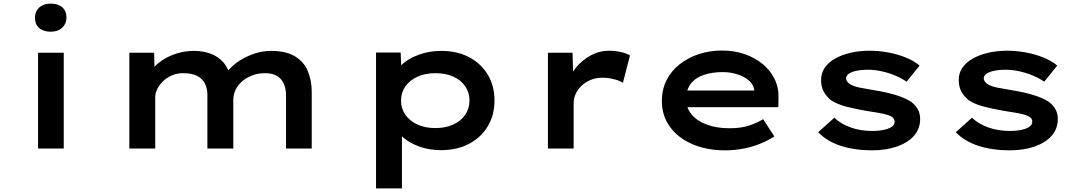

<svg xmlns="http://www.w3.org/2000/svg" viewBox="-20 -820 5956 1060"><path d="M190 0V-529H332V0ZM260 -645Q219 -645 196 -665.5Q173 -686 173 -723Q173 -757 196.5 -778.5Q220 -800 260 -800Q301 -800 324 -779.5Q347 -759 347 -723Q347 -689 323.5 -667Q300 -645 260 -645Z M694 0V-529H831L834 -396L797 -408Q811 -430 834.5 -453.5Q858 -477 890 -496Q922 -515 963 -527Q1004 -539 1052 -539Q1101 -539 1143 -523.5Q1185 -508 1213.5 -475.5Q1242 -443 1252 -389L1214 -394L1222 -410Q1238 -431 1262.5 -454Q1287 -477 1320 -495.5Q1353 -514 1392.5 -526.5Q1432 -539 1477 -539Q1559 -539 1608.5 -509Q1658 -479 1679.5 -427.5Q1701 -376 1701 -313V0H1559V-295Q1559 -330 1547 -357.5Q1535 -385 1509.5 -400.5Q1484 -416 1443 -416Q1406 -416 1374.5 -404.5Q1343 -393 1318.5 -372.5Q1294 -352 1281 -325Q1268 -298 1268 -268V0H1125V-296Q1125 -331 1111.5 -358.5Q1098 -386 1068.5 -401Q1039 -416 991 -416Q957 -416 928.5 -403.5Q900 -391 879.5 -371Q859 -351 848 -328Q837 -305 837 -285V0Z M2056 220V-530H2192L2197 -410L2171 -419Q2179 -449 2213.5 -476Q2248 -503 2301 -521Q2354 -539 2416 -539Q2505 -539 2570.5 -504Q2636 -469 2673 -407.5Q2710 -346 2710 -265Q2710 -185 2673 -123Q2636 -61 2569.5 -26Q2503 9 2416 9Q2351 9 2297.5 -10Q2244 -29 2209 -58.5Q2174 -88 2165 -117L2199 -131V220ZM2383 -113Q2440 -113 2482.5 -132.5Q2525 -152 2548.5 -186.5Q2572 -221 2572 -265Q2572 -309 2548.5 -343.5Q2525 -378 2482.5 -397Q2440 -416 2384 -416Q2327 -416 2284.5 -396.5Q2242 -377 2218 -343Q2194 -309 2194 -265Q2194 -221 2218 -186.5Q2242 -152 2284.5 -132.5Q2327 -113 2383 -113Z M3005 0V-529H3141L3146 -338L3107 -346Q3122 -400 3157.5 -444Q3193 -488 3241 -514Q3289 -540 3341 -540Q3375 -540 3406.5 -533Q3438 -526 3458 -514L3419 -363Q3400 -375 3369 -383Q3338 -391 3307 -391Q3270 -391 3240.5 -378.5Q3211 -366 3190 -346Q3169 -326 3158 -301Q3147 -276 3147 -250V0Z M3984 10Q3880 10 3800.5 -25Q3721 -60 3677.5 -121.5Q3634 -183 3634 -261Q3634 -326 3660 -377.5Q3686 -429 3732.5 -465.5Q3779 -502 3839 -521.5Q3899 -541 3967 -541Q4033 -541 4090 -521.5Q4147 -502 4190 -467Q4233 -432 4256.5 -383.5Q4280 -335 4278 -277L4277 -228H3740L3717 -320H4160L4144 -302V-324Q4140 -353 4115 -375Q4090 -397 4051.5 -409.5Q4013 -422 3969 -422Q3913 -422 3867 -407Q3821 -392 3794.5 -358.5Q3768 -325 3768 -272Q3768 -225 3797.5 -189Q3827 -153 3881 -132.5Q3935 -112 4007 -112Q4076 -112 4121 -128.5Q4166 -145 4193 -162L4255 -67Q4222 -45 4178 -27Q4134 -9 4084.5 0.5Q4035 10 3984 10Z M4794 10Q4700 10 4623 -14.5Q4546 -39 4497 -90L4586 -170Q4622 -136 4676 -116.5Q4730 -97 4797 -97Q4817 -97 4838.5 -99.5Q4860 -102 4878.5 -108Q4897 -114 4908 -124Q4919 -134 4919 -149Q4919 -173 4882 -185Q4859 -192 4827.5 -197.5Q4796 -203 4762 -208Q4700 -219 4651.5 -231.5Q4603 -244 4569 -266Q4543 -287 4528 -313.5Q4513 -340 4513 -379Q4513 -417 4534 -447Q4555 -477 4592 -497.5Q4629 -518 4677 -529Q4725 -540 4780 -540Q4829 -540 4880 -531Q4931 -522 4977 -504Q5023 -486 5057 -458L4985 -369Q4960 -387 4924.5 -402Q4889 -417 4849.5 -426Q4810 -435 4770 -435Q4749 -435 4728.5 -432.5Q4708 -430 4690.5 -424.5Q4673 -419 4662 -409.5Q4651 -400 4651 -387Q4651 -378 4657 -370Q4663 -362 4672 -356Q4692 -343 4727.5 -336Q4763 -329 4806 -322Q4875 -311 4926.5 -295Q4978 -279 5010 -258Q5035 -239 5047.5 -216Q5060 -193 5060 -163Q5060 -109 5026 -70.5Q4992 -32 4932 -11Q4872 10 4794 10Z M5554 10Q5460 10 5383 -14.5Q5306 -39 5257 -90L5346 -170Q5382 -136 5436 -116.5Q5490 -97 5557 -97Q5577 -97 5598.5 -99.5Q5620 -102 5638.5 -108Q5657 -114 5668 -124Q5679 -134 5679 -149Q5679 -173 5642 -185Q5619 -192 5587.5 -197.5Q5556 -203 5522 -208Q5460 -219 5411.5 -231.5Q5363 -244 5329 -266Q5303 -287 5288 -313.5Q5273 -340 5273 -379Q5273 -417 5294 -447Q5315 -477 5352 -497.5Q5389 -518 5437 -529Q5485 -540 5540 -540Q5589 -540 5640 -531Q5691 -522 5737 -504Q5783 -486 5817 -458L5745 -369Q5720 -387 5684.5 -402Q5649 -417 5609.5 -426Q5570 -435 5530 -435Q5509 -435 5488.5 -432.5Q5468 -430 5450.5 -424.5Q5433 -419 5422 -409.5Q5411 -400 5411 -387Q5411 -378 5417 -370Q5423 -362 5432 -356Q5452 -343 5487.5 -336Q5523 -329 5566 -322Q5635 -311 5686.5 -295Q5738 -279 5770 -258Q5795 -239 5807.5 -216Q5820 -193 5820 -163Q5820 -109 5786 -70.5Q5752 -32 5692 -11Q5632 10 5554 10Z"/></svg>

Font: Lexend Tera SemiBold
Style: Regular
Weight: 600
Version: Version 1.007